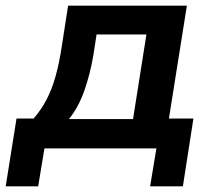

<svg xmlns="http://www.w3.org/2000/svg" viewBox="-38 -521 758 674"><path d="M-18 133 20 -105H80Q107 -136 125.5 -171.5Q144 -207 157 -253Q170 -299 179 -359L201 -501H618L555 -105H641L604 133H489L511 0H118L96 133ZM204 -103H429L476 -400H301L290 -329Q279 -263 258.5 -204Q238 -145 204 -103Z"/></svg>

Font: Nunito Sans 7pt
Style: Bold Italic
Weight: 700
Italic angle: -9°
Version: Version 3.101;gftools[0.9.27]